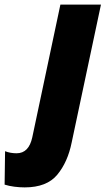

<svg xmlns="http://www.w3.org/2000/svg" viewBox="-144 -573 458 833"><path d="M167 45 294 -553H118L-4 23Q-19 92 -72 92Q-99 92 -122 83L-124 228Q-105 234 -82 237Q-59 240 -37 240Q59 240 104.5 185Q150 130 167 45Z"/></svg>

Font: Noto Sans Display SemiCondensed Black
Style: Italic
Weight: 900
Width: 4
Designer: Monotype Design team
Foundry: Monotype Imaging Inc.
Version: 1.000